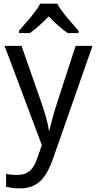

<svg xmlns="http://www.w3.org/2000/svg" viewBox="-20 -786 529 1046"><path d="M4.9 -536.1H97.2L202.1 -236.8Q209 -217.3 216.1 -195.8Q223.1 -174.3 229.2 -152.8Q235.4 -131.3 239.7 -111.3Q244.1 -91.3 246.1 -74.2H249Q251.5 -86.4 256.8 -107.4Q262.2 -128.4 268.8 -152.1Q275.4 -175.8 282.5 -198.7Q289.6 -221.7 294.9 -237.8L392.1 -536.1H483.9L272 69.8Q258.3 109.4 242.4 140.9Q226.6 172.4 205.6 194.3Q184.6 216.3 156.2 228.3Q127.9 240.2 88.9 240.2Q63.5 240.2 44.9 237.5Q26.4 234.9 13.2 231.9V161.1Q23.4 163.6 39.1 165.3Q54.7 167 71.8 167Q95.2 167 112.3 161.4Q129.4 155.8 142.1 145Q154.8 134.3 163.8 118.7Q172.9 103 180.2 83L208 4.9ZM407.7 -606H348.6Q323.7 -622.6 297.4 -646.2Q271 -669.9 245.6 -696.8Q219.2 -669.9 193.4 -646.2Q167.5 -622.6 142.6 -606H83.5V-619.1Q96.2 -633.3 112.8 -651.9Q129.4 -670.4 145.8 -690.2Q162.1 -710 176.5 -729.7Q190.9 -749.5 198.7 -766.1H292.5Q300.3 -749.5 314.7 -729.7Q329.1 -710 345.5 -690.2Q361.8 -670.4 378.7 -651.9Q395.5 -633.3 407.7 -619.1Z"/></svg>

Font: Genotype
Style: Regular
Weight: 400
Foundry: Ascender Corporation
Version: Version 1.00